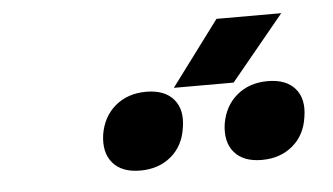

<svg xmlns="http://www.w3.org/2000/svg" viewBox="-33 -973 666 384"><g transform="rotate(-5 300.0 -781.5)"><path d="M316 -796 413 -926H543L436 -796ZM479 -637Q442 -637 424 -658Q406 -679 411 -715Q417 -751 442 -772Q467 -793 504 -793Q541 -793 559 -772Q577 -751 571 -715Q566 -679 541 -658Q516 -637 479 -637ZM235 -637Q198 -637 180 -658Q162 -679 167 -715Q173 -751 198 -772Q223 -793 260 -793Q297 -793 315 -772Q333 -751 327 -715Q322 -679 297 -658Q272 -637 235 -637Z"/></g></svg>

Font: JetBrains Mono ExtraBold
Style: Italic
Weight: 800
Italic angle: -9°
Monospace: yes
Designer: Philipp Nurullin, Konstantin Bulenkov
Foundry: JetBrains
Version: Version 2.305; ttfautohint (v1.8.4.7-5d5b)